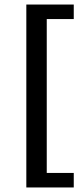

<svg xmlns="http://www.w3.org/2000/svg" viewBox="-20 -670 367 846"><path d="M96 156V-650H305V-586H186V92H305V156Z"/></svg>

Font: Buenard
Style: Bold
Weight: 700
Foundry: FontFuror
Version: Version 1.002 2011